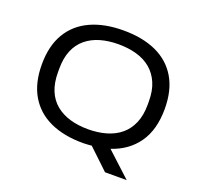

<svg xmlns="http://www.w3.org/2000/svg" viewBox="-140 -855 1186 1140"><g transform="rotate(20 453.0 -284.5)"><path d="M636.4 130 508.4 8.7Q495.8 9.6 481.8 10.8Q467.7 12 453.2 12Q332.6 12 245.5 -28Q158.4 -68 111.5 -147.5Q64.7 -227 64.7 -344Q64.7 -461 111.5 -540Q158.4 -619 245.5 -659Q332.6 -699 453.2 -699Q574.8 -699 661.5 -659Q748.1 -619 794.7 -540Q841.2 -461 841.2 -344Q841.2 -212.9 783 -129.8Q724.8 -46.6 619.3 -11.9L773.4 130ZM453.2 -75.3Q515.7 -75.3 567.9 -90.5Q620.1 -105.7 657.7 -136.9Q695.2 -168.1 716.2 -217Q737.2 -266 737.2 -332.5V-354.5Q737.2 -422 716.2 -470.5Q695.2 -518.9 657.7 -550.4Q620.1 -581.9 567.9 -596.8Q515.7 -611.7 453.2 -611.7Q390.7 -611.7 339 -596.8Q287.3 -581.9 249.2 -550.4Q211.2 -518.9 191 -470.5Q170.8 -422 170.8 -354.5V-332.5Q170.8 -266 191 -217Q211.2 -168.1 249.2 -136.9Q287.3 -105.7 339 -90.5Q390.7 -75.3 453.2 -75.3Z"/></g></svg>

Font: Archivo SemiBold SemiExpanded
Style: Regular
Weight: 600
Width: 6
Version: Version 2.001